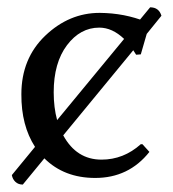

<svg xmlns="http://www.w3.org/2000/svg" viewBox="-20 -474 469 522"><path d="M250 -398.9Q198.2 -398.9 162.1 -351.1Q126 -303.2 126 -223.1Q126 -181.6 135.3 -147.5L317.4 -368.2Q285.2 -398.9 250 -398.9ZM388.2 -454.1Q412.1 -454.1 418.9 -431.2L378.9 -381.8L362.8 -326.2L350.1 -325.2Q345.7 -332.5 342.3 -337.4L151.9 -106Q188 -40 255.9 -40Q315.9 -40 362.8 -82H367.2L386.2 -61Q330.1 9.8 238.8 9.8Q154.3 9.8 100.6 -43.5L42 27.8Q29.8 27.8 22 20.5Q14.2 13.2 12.2 2L75.2 -74.7Q37.6 -132.8 38.1 -217.8Q38.1 -314.9 103 -377Q168 -439 251 -439Q259.3 -439 267.8 -438.5Q276.4 -438 284.4 -437.3Q292.5 -436.5 300.8 -435.3Q309.1 -434.1 316.9 -432.6Q324.7 -431.2 332.3 -429.2Q339.8 -427.2 346.9 -425.3Q354 -423.3 360.8 -420.9Z"/></svg>

Font: Biolilbert
Style: Regular
Weight: 400
Designer: Philipp H. Poll
Foundry: Philipp H. Poll
Version: Version 1.1.0